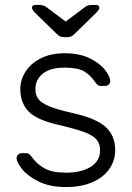

<svg xmlns="http://www.w3.org/2000/svg" viewBox="-20 -745 532 775"><path d="M62 -385Q62 -422 82.5 -455Q103 -488 143.5 -509Q184 -530 241 -530Q301 -530 342.5 -509.5Q384 -489 404.5 -462Q425 -435 425 -418Q425 -409 418.5 -403.5Q412 -398 403 -398H388Q374 -398 366 -411Q346 -441 320.5 -456.5Q295 -472 241 -472Q183 -472 153 -448Q123 -424 123 -385Q123 -361 135 -345Q147 -329 180 -315.5Q213 -302 276 -288Q369 -267 407 -232Q445 -197 445 -139Q445 -98 422 -64Q399 -30 354 -10Q309 10 246 10Q181 10 136.5 -12Q92 -34 69.5 -62Q47 -90 47 -107Q47 -116 54 -121.5Q61 -127 69 -127H84Q91 -127 95.5 -124.5Q100 -122 106 -114Q128 -83 159.5 -65.5Q191 -48 246 -48Q308 -48 346 -71.5Q384 -95 384 -139Q384 -166 368.5 -183Q353 -200 318.5 -212.5Q284 -225 216 -241Q127 -261 94.5 -296Q62 -331 62 -385ZM208 -609 121 -694Q109 -706 109 -714Q109 -725 123 -725H140Q147 -725 154 -723Q161 -721 165 -718L245 -658L325 -718Q329 -721 336 -723Q343 -725 350 -725H367Q381 -725 381 -714Q381 -706 369 -694L282 -609Q273 -600 266 -597.5Q259 -595 250 -595H240Q230 -595 223.5 -597.5Q217 -600 208 -609Z"/></svg>

Font: Rubik
Style: Regular
Weight: 300
Designer: Hubert & Fischer
Foundry: Hubert & Fischer
Version: Version 1.100